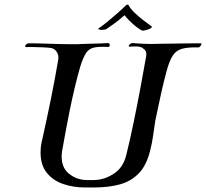

<svg xmlns="http://www.w3.org/2000/svg" viewBox="-20 -824 909 847"><path d="M353 3Q304 3 259.5 -12Q215 -27 187 -61Q159 -95 159 -151Q159 -164 160.5 -178Q162 -192 166 -207Q186 -296 204 -384.5Q222 -473 237 -561Q240 -581 230 -595.5Q220 -610 206 -612Q196 -614 172.5 -615Q149 -616 126.5 -616.5Q104 -617 96 -616Q91 -616 91 -620Q91 -624 96 -628.5Q101 -633 106 -633Q146 -633 199.5 -631Q253 -629 299 -629Q311 -629 322 -629Q333 -629 343 -630Q360 -631 392 -631.5Q424 -632 456 -634Q464 -634 464 -625Q464 -621 462 -618.5Q460 -616 455 -617Q416 -619 394 -614Q372 -609 359.5 -590Q347 -571 334 -530Q322 -489 310 -438.5Q298 -388 287.5 -336.5Q277 -285 268.5 -238Q260 -191 254 -158Q253 -151 252.5 -145Q252 -139 252 -133Q252 -84 284 -58Q316 -32 357 -30Q360 -30 369.5 -29.5Q379 -29 389 -29.5Q399 -30 401 -30Q444 -32 484 -59Q524 -86 537 -140Q553 -204 569 -281.5Q585 -359 599.5 -436.5Q614 -514 625 -577Q628 -596 617.5 -605.5Q607 -615 598 -617Q591 -619 585 -619Q579 -619 574 -619Q569 -619 564 -619Q559 -619 553 -618Q548 -618 548 -621Q548 -625 553.5 -629.5Q559 -634 563 -634Q595 -632 610.5 -631Q626 -630 644 -630Q653 -630 664 -630.5Q675 -631 691 -631Q706 -631 735 -631.5Q764 -632 799 -632.5Q834 -633 866 -633Q869 -633 869 -631Q869 -627 864 -620.5Q859 -614 855 -615Q810 -616 783.5 -609Q757 -602 741.5 -578Q726 -554 713 -503Q703 -467 690 -408.5Q677 -350 665 -291Q660 -260 655.5 -226Q651 -192 642 -158Q626 -94 592 -59Q558 -24 508.5 -10.5Q459 3 395 3ZM607 -689Q588 -699 566 -718.5Q544 -738 532 -754Q531 -756 529 -756Q527 -756 526 -754Q505 -735 480.5 -717.5Q456 -700 448 -695Q445 -694 439.5 -693Q434 -692 430 -692Q423 -692 417 -694Q411 -696 415 -699Q433 -711 455 -729Q477 -747 498.5 -766Q520 -785 534 -799Q543 -808 548 -800Q556 -785 573 -768.5Q590 -752 610 -736.5Q630 -721 647 -709Q654 -705 645 -699.5Q636 -694 623.5 -691Q611 -688 607 -689Z"/></svg>

Font: Kings
Style: Regular
Weight: 400
Designer: Robert E. Leuschke
Foundry: Robert E. Leuschke
Version: Version 1.010; ttfautohint (v1.8.3)